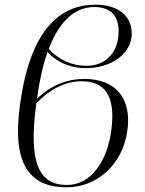

<svg xmlns="http://www.w3.org/2000/svg" viewBox="-20 -790 618 820"><path d="M265 10C392 10 503 -84 524 -232C544 -375 469 -453 341 -453C270 -453 197 -427 138 -368C148 -443 163 -512 183 -568C232 -515 294 -499 348 -499C446 -499 530 -552 541 -627C553 -712 494 -770 388 -770C232 -770 109 -658 66 -347C30 -94 102 10 265 10ZM383 -760C455 -760 498 -718 484 -624C475 -562 429 -509 349 -509C287 -509 232 -534 188 -581C236 -706 304 -760 383 -760ZM328 -443C446 -443 472 -355 455 -231C438 -106 372 0 266 0C148 0 100 -91 135 -348C197 -415 267 -443 328 -443Z"/></svg>

Font: Noto Serif Display Light
Style: Italic
Weight: 300
Italic angle: -12°
Designer: Monotype Design Team
Foundry: Monotype Imaging Inc.
Version: Version 2.009